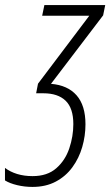

<svg xmlns="http://www.w3.org/2000/svg" viewBox="-54 -734 439 764"><path d="M75.2 9.8Q43.9 9.8 14.2 2.7Q-15.6 -4.4 -34.2 -16.1V-65.9Q-13.7 -50.3 14.2 -41.7Q42 -33.2 75.7 -33.2Q134.3 -33.2 169.9 -64.5Q205.6 -95.7 221.7 -143.6Q237.8 -191.4 237.8 -240.2Q237.8 -303.7 207 -333.3Q176.3 -362.8 118.7 -362.8H89.8L97.2 -400.9L301.3 -671.4H113.8L122.6 -713.9H364.7L356.4 -672.9L148.9 -400.4Q215.3 -395 250.7 -354.7Q286.1 -314.5 286.1 -239.3Q286.1 -193.4 273.2 -148.9Q260.3 -104.5 234.1 -68.6Q208 -32.7 168.2 -11.5Q128.4 9.8 75.2 9.8Z"/></svg>

Font: Open Sans Condensed Light
Style: Italic
Weight: 300
Width: 3
Italic angle: -12°
Designer: Monotype Design Team
Foundry: Monotype Imaging Inc.
Version: Version 3.000; ttfautohint (v1.8.4)